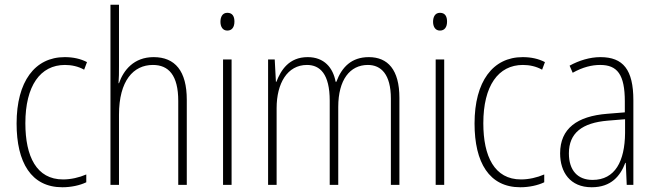

<svg xmlns="http://www.w3.org/2000/svg" viewBox="-20 -780 2765 810"><path d="M243 10C280 10 317 2 344 -11V-44C314 -31 279 -23 246 -23C134 -23 87 -120 87 -260C87 -418 150 -506 254 -506C282 -506 310 -500 335 -486L347 -518C320 -532 289 -539 253 -539C127 -539 50 -436 50 -259C50 -94 112 10 243 10Z M482 -502V-760H446V0H482V-296C482 -440 543 -506 625 -506C691 -506 732 -463 732 -354V0H768V-359C768 -480 719 -539 628 -539C545 -539 501 -484 482 -429H480C482 -453 482 -472 482 -502Z M939 -726C918 -726 910 -708 910 -688C910 -668 919 -651 939 -651C959 -651 969 -666 969 -689C969 -709 962 -726 939 -726ZM957 -529H921V0H957Z M1536 -539C1463 -539 1422 -497 1399 -435H1396C1385 -494 1348 -539 1278 -539C1199 -539 1165 -484 1146 -435H1144L1139 -529H1111V0H1147V-324C1147 -428 1192 -506 1275 -506C1330 -506 1371 -468 1371 -355V0H1407V-329C1407 -443 1456 -506 1532 -506C1588 -506 1629 -466 1629 -364V0H1665V-367C1665 -486 1616 -539 1536 -539Z M1836 -726C1815 -726 1807 -708 1807 -688C1807 -668 1816 -651 1836 -651C1856 -651 1866 -666 1866 -689C1866 -709 1859 -726 1836 -726ZM1854 -529H1818V0H1854Z M2175 10C2212 10 2249 2 2276 -11V-44C2246 -31 2211 -23 2178 -23C2066 -23 2019 -120 2019 -260C2019 -418 2082 -506 2186 -506C2214 -506 2242 -500 2267 -486L2279 -518C2252 -532 2221 -539 2185 -539C2059 -539 1982 -436 1982 -259C1982 -94 2044 10 2175 10Z M2513 -539C2469 -539 2423 -525 2383 -503L2396 -473C2439 -497 2477 -506 2512 -506C2584 -506 2616 -466 2616 -352V-306L2542 -300C2415 -290 2343 -238 2343 -133C2343 -54 2385 10 2476 10C2559 10 2597 -38 2618 -93H2620L2624 0H2652V-357C2652 -486 2609 -539 2513 -539ZM2544 -271 2617 -277V-219C2616 -100 2575 -21 2480 -21C2417 -21 2380 -61 2380 -133C2380 -219 2436 -262 2544 -271Z"/></svg>

Font: Noto Sans Bengali Condensed ExtraLight
Style: Regular
Weight: 200
Width: 3
Designer: Joana Ranito - Universal Thirst; Jelle Bosma - Monotype Design Team
Foundry: Universal Thirst ehf.
Version: Version 3.000